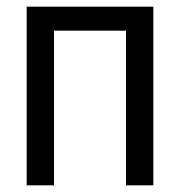

<svg xmlns="http://www.w3.org/2000/svg" viewBox="-20 -556 540 576"><path d="M60 0H142V-464H358V0H440V-536H60Z"/></svg>

Font: Noto Sans Mono ExtraCondensed
Style: Regular
Weight: 400
Width: 2
Designer: Monotype Design Team
Foundry: Monotype Imaging Inc.
Version: Version 2.014